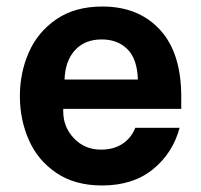

<svg xmlns="http://www.w3.org/2000/svg" viewBox="-20 -561 616 589"><path d="M41 -266Q41 -338 68.5 -400.5Q96 -463 153 -502Q210 -541 294 -541Q405 -541 470.5 -470Q536 -399 536 -265V-227H174V-219Q174 -171 207 -136.5Q240 -102 290 -102Q329 -102 356 -120Q383 -138 395 -169H531Q510 -91 449 -41.5Q388 8 293 8Q210 8 153 -30.5Q96 -69 68.5 -131.5Q41 -194 41 -266ZM403 -317Q401 -380 371 -410Q341 -440 292 -440Q240 -440 210 -407Q180 -374 178 -317Z"/></svg>

Font: Be Vietnam
Style: Bold
Weight: 700
Designer: Gabriel Lam
Foundry: TypeRant
Version: Version 4.000